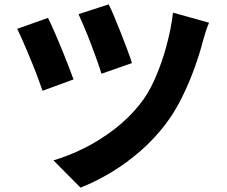

<svg xmlns="http://www.w3.org/2000/svg" viewBox="-20 -807 1040 880"><path d="M478 -787Q488 -768 502.5 -733.5Q517 -699 533 -658.5Q549 -618 563 -580.5Q577 -543 585 -518L445 -469Q438 -493 425 -529.5Q412 -566 397 -605.5Q382 -645 366.5 -681.5Q351 -718 340 -742ZM938 -703Q929 -682 922 -659.5Q915 -637 910 -619Q897 -567 873 -499.5Q849 -432 816 -364.5Q783 -297 742 -242Q690 -173 625.5 -116.5Q561 -60 490.5 -17.5Q420 25 349 53L225 -72Q293 -92 364 -127Q435 -162 502 -213Q569 -264 620 -328Q658 -374 689 -443.5Q720 -513 742 -593Q764 -673 773 -749ZM200 -725Q212 -701 228.5 -663.5Q245 -626 262 -584.5Q279 -543 293.5 -505.5Q308 -468 317 -443L175 -391Q168 -410 157.5 -439.5Q147 -469 133.5 -502.5Q120 -536 106 -569.5Q92 -603 79.5 -630.5Q67 -658 59 -675Z"/></svg>

Font: Noto Sans JP Thin ExtraBold
Style: Regular
Weight: 800
Version: Version 2.004-H2;hotconv 1.0.118;makeotfexe 2.5.65603